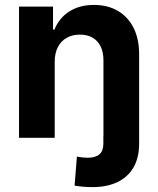

<svg xmlns="http://www.w3.org/2000/svg" viewBox="-20 -557 639 776"><path d="M542.3 -6.1V24.2Q542.3 80.7 519.3 120.1Q496.2 159.5 453.8 179.4Q411.3 199.2 354.7 199.2Q334.2 199.2 316.4 197.7Q298.5 196.2 281.4 193.2L290.8 75.9Q314.2 80.6 334.2 80.6Q365.4 80.6 381.5 67Q397.7 53.4 397.7 24.2V-6.1ZM201.1 0H56.9V-530.3H194.3V-437.3H200Q218.9 -484.2 260 -510.6Q301.1 -537.1 359.7 -537.1Q415 -537.1 456.1 -513.2Q497.3 -489.3 519.8 -444.4Q542.3 -399.5 542.3 -338V0H398.1V-312.8Q398.1 -345.5 387 -368.8Q375.8 -392 354.5 -404.6Q333.2 -417.1 302.8 -417.1Q272.6 -417.1 249.5 -404.1Q226.5 -391.1 213.8 -366.4Q201.1 -341.7 201.1 -307.3Z"/></svg>

Font: Pretendard GOV Variable
Style: Regular
Weight: 400
Designer: Base glyphs from Inter by Rasmus Andersson; Hangul glyphs from Noto Sans CJK(Source Han Sans) by Jang Soo-young and Kang
Foundry: Kil Hyung-jin
Version: Version 1.307;Glyphs 3.2 (3192)